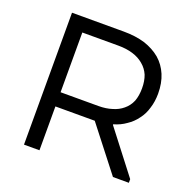

<svg xmlns="http://www.w3.org/2000/svg" viewBox="-110 -710 818 820"><g transform="rotate(20 299.0 -300.0)"><path d="M82 -599.6Q82 -581.1 82 -524.4Q82 -393.6 82 0Q99.6 0 152.3 0Q152.3 -49.8 152.3 -199.2Q196.3 -199.2 331.1 -199.2Q370.1 -149.4 486.3 0Q503.9 0 558.6 0Q558.6 -3.9 558.6 -16.6Q521.5 -65.4 410.2 -209Q410.2 -210 410.2 -211.9Q441.4 -220.7 465.8 -238.3Q491.2 -254.9 508.8 -279.3Q527.3 -302.7 536.1 -334Q545.9 -364.3 545.9 -400.4Q545.9 -448.2 530.3 -485.4Q514.6 -522.5 485.4 -547.9Q455.1 -573.2 413.1 -586.9Q371.1 -599.6 317.4 -599.6Q238.3 -599.6 82 -599.6ZM473.6 -398.4Q473.6 -364.3 463.9 -338.9Q453.1 -313.5 432.6 -296.9Q413.1 -280.3 385.7 -272.5Q358.4 -263.7 324.2 -263.7Q266.6 -263.7 152.3 -263.7Q152.3 -332 152.3 -535.2Q193.4 -535.2 316.4 -535.2Q352.5 -535.2 381.8 -526.4Q411.1 -517.6 431.6 -500Q453.1 -482.4 463.9 -457Q473.6 -431.6 473.6 -398.4Z"/></g></svg>

Font: TextaAlt
Style: Regular
Weight: 400
Designer: Daniel Hernandez & Miguel Hernandez
Version: Version 1.005;com.myfonts.easy.latinotype.texta.alt-regular.